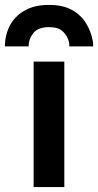

<svg xmlns="http://www.w3.org/2000/svg" viewBox="-58 -762 400 782"><path d="M79 0V-511H204V0ZM-38 -573Q-38 -618.5 -18.2 -657Q1.5 -695.5 41.8 -718.8Q82 -742 142 -742Q198 -742 235 -721.5Q272 -701 292.8 -666.8Q313.5 -632.5 320.5 -592Q321 -587.5 321.2 -582.8Q321.5 -578 321.5 -573H224.5Q224.5 -584.5 222.5 -592Q216.5 -616.5 198 -634Q179.5 -651.5 142 -651.5Q97 -651.5 77.8 -627.2Q58.5 -603 58.5 -573Z"/></svg>

Font: Overpass
Style: Bold
Weight: 700
Designer: Delve Withrington, Dave Bailey, Thomas Jockin
Foundry: Delve Fonts LLC
Version: Version 4.000; ttfautohint (v1.8.3)